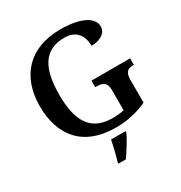

<svg xmlns="http://www.w3.org/2000/svg" viewBox="-213 -875 1176 1248"><g transform="rotate(-30 374.5 -251.5)"><path d="M415 10C504 10 578 -7 652 -41V-211C652 -270 675 -285 714 -285H720V-334H430V-285H440C486 -285 515 -270 515 -215V-63C490 -57 460 -54 430 -54C264 -54 203 -162 203 -358C203 -554 262 -664 417 -664C507 -664 544 -604 544 -530C616 -530 659 -564 659 -609C659 -674 579 -724 420 -724C181 -724 56 -574 56 -358C56 -137 173 10 415 10ZM313 208V221H368C398 178 440 113 458 71V61H349C341 106 326 167 313 208Z"/></g></svg>

Font: Noto Serif Lao SemiBold
Style: Regular
Weight: 600
Designer: Monotype Design Team
Foundry: Monotype Imaging Inc.
Version: Version 2.003